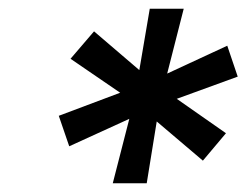

<svg xmlns="http://www.w3.org/2000/svg" viewBox="-20 -785 566 441"><path d="M340 -506 317 -364H239L277 -512L139 -449L115 -519L256 -572L142 -650L196 -713L300 -624L324 -765H402L364 -616L502 -680L526 -609L386 -558L499 -479L446 -416Z"/></svg>

Font: Application Medium
Style: Italic
Weight: 500
Italic angle: -12°
Designer: Wei Huang
Foundry: Wei Huang
Version: Version 0.012